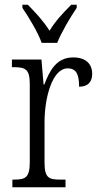

<svg xmlns="http://www.w3.org/2000/svg" viewBox="-20 -786 420 806"><path d="M155 -606H220C238 -651 276 -715 302 -753V-766H279C243 -730 213 -698 188 -657C162 -698 132 -730 97 -766H74V-753C100 -715 139 -651 155 -606ZM32 0H255V-32H235C186 -32 167 -38 167 -103V-275C167 -374 199 -499 264 -499C302 -499 312 -471 312 -422C351 -422 367 -444 367 -476C367 -517 341 -545 287 -545C217 -545 188 -489 166 -431H163L154 -536H30V-504H35C86 -504 105 -497 105 -433V-106C105 -39 86 -32 37 -32H32Z"/></svg>

Font: Noto Serif Devanagari Condensed Light
Style: Regular
Weight: 300
Width: 3
Designer: Universal Thirst, Indian Type Foundry and the Monotype Design Team
Foundry: Monotype Imaging Inc.
Version: Version 2.004